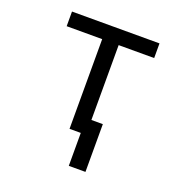

<svg xmlns="http://www.w3.org/2000/svg" viewBox="-125 -628 849 899"><g transform="rotate(20 300.0 -178.0)"><path d="M315 164V0H259V-447H82V-520H518V-447H341V-74H398V164Z"/></g></svg>

Font: Nova
Style: Regular
Weight: 400
Monospace: yes
Designer: Belleve Invis
Foundry: Belleve Invis
Version: Version 24.1.4; ttfautohint (v1.8.4)